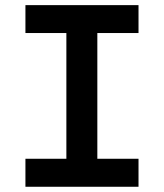

<svg xmlns="http://www.w3.org/2000/svg" viewBox="-20 -713 626 733"><path d="M77.1 0V-106.9H233.4V-586.9H77.1V-693.4H508.8V-586.9H351.6V-106.9H508.8V0Z"/></svg>

Font: CaskaydiaCove NF SemiBold
Style: Regular
Weight: 600
Designer: Aaron Bell
Foundry: Saja Typeworks
Version: Version 2111.001; VTT 6.35;Nerd Fonts 3.2.1